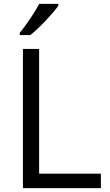

<svg xmlns="http://www.w3.org/2000/svg" viewBox="-20 -965 562 985"><path d="M97.7 0V-713.9H180.7V-74.2H497.6V0ZM279.3 -945.3V-935.5Q269.5 -921.4 252.7 -901.6Q235.8 -881.8 215.3 -860.1Q194.8 -838.4 174.1 -818.8Q153.3 -799.3 135.7 -785.2H81.5V-796.9Q97.2 -815.4 115.7 -841.6Q134.3 -867.7 151.9 -895.3Q169.4 -922.9 181.2 -945.3Z"/></svg>

Font: Wonky
Style: Regular
Weight: 400
Designer: Monotype Design Team
Foundry: Monotype Imaging Inc.
Version: Version 3.000